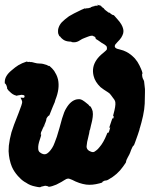

<svg xmlns="http://www.w3.org/2000/svg" viewBox="-82 -728 649 804"><path d="M108 -206 109 -208Q108 -206 106 -201Q104 -196 104 -196Q103 -197 108 -206ZM324 -708 330 -707Q339 -705 344 -702L346 -701H344Q342 -702 340 -702L341 -701Q354 -693 354 -691Q354 -690 360 -685Q364 -682 368 -679Q372 -676 373 -675H375L374 -676Q373 -676 373 -677L376 -675Q388 -665 392 -665Q393 -666 397 -662Q401 -658 404 -654Q407 -650 411 -646Q430 -625 434 -606Q436 -599 434 -589Q432 -581 426 -571Q421 -563 409 -551Q399 -541 399 -537Q398 -535 399 -532Q400 -528 404 -526Q406 -524 419 -521Q436 -517 447 -511Q465 -502 483 -483Q495 -469 502 -454Q517 -423 514 -419Q512 -417 514 -406Q516 -398 519 -393.5Q522 -389 522 -382Q525 -360 525 -355Q525 -352 525 -341Q525 -326 524 -294Q523 -271 517 -243Q510 -212 504 -193Q502 -188 502 -185Q498 -171 483 -130Q480 -120 476 -117Q473 -114 472 -111Q471 -108 467 -100Q464 -93 463 -89Q461 -83 453 -69Q446 -56 446 -52Q446 -47 440 -40Q437 -35 433 -30Q410 3 372 24Q366 28 360 28Q356 28 353 30Q351 31 349 32Q347 33 347 34Q348 37 334 40Q304 48 279 45Q250 41 220 25Q207 19 202 20Q197 20 188 26Q183 29 175 34Q164 40 154 45Q135 53 124 54Q120 54 120 53Q120 52 114 51Q112 51 111 50Q108 49 98 52Q94 53 91.5 53.5Q89 54 88.5 55Q88 56 83.5 56Q79 56 75.5 55Q72 54 66 53Q44 49 27 37Q24 35 20 33Q6 24 -7 9Q-23 -9 -32 -29Q-38 -43 -42 -62Q-45 -76 -46 -95Q-46 -108 -45 -118Q-42 -145 -34 -174Q-27 -198 -4 -255Q11 -293 11 -301Q11 -305 6 -315Q3 -319 3.5 -319Q4 -319 10 -319Q14 -318 16.5 -318.5Q19 -319 19.5 -320Q20 -321 21 -324Q21 -330 14 -330Q13 -330 12.5 -330.5Q12 -331 9 -331L2 -330Q2 -330 -3 -329Q-10 -329 -10 -328Q-10 -328 -9.5 -327Q-9 -326 -10 -326.5Q-11 -327 -15 -328Q-29 -331 -42 -345Q-45 -347 -47.5 -350.5Q-50 -354 -51.5 -356Q-53 -358 -52.5 -358Q-52 -358 -52 -359Q-52 -362 -55 -370Q-56 -372 -57 -374Q-58 -376 -59 -377Q-60 -378 -60 -378Q-62 -377 -62 -381Q-62 -382 -62 -385Q-62 -410 -34 -433Q-18 -447 -5 -455Q0 -457 1 -458Q6 -462 29 -470H33Q33 -469 33 -468.5Q33 -468 36 -468.5Q39 -469 41 -469H43Q43 -468 47 -468Q51 -468 51 -468Q51 -468 55.5 -467Q60 -466 63 -465Q73 -462 83 -462Q91 -462 98 -460.5Q105 -459 108.5 -457.5Q112 -456 113.5 -456Q115 -456 117 -454Q123 -451 123 -452Q123 -453 126 -451Q137 -442 145 -431Q151 -421 154 -415Q158 -407 161 -395Q169 -357 150 -310Q148 -302 147 -299.5Q146 -297 145 -295Q144 -293 139 -281Q129 -255 125 -246Q124 -244 123 -244Q121 -244 116.5 -238Q112 -232 112 -229V-228Q112 -227 111 -223Q110 -219 108.5 -216Q107 -213 106 -210Q105 -206 98 -192Q96 -187 95 -185.5Q94 -184 94 -182L93 -181L90 -174Q90 -171 89 -169V-163Q90 -163 90 -164Q92 -166 90 -161Q89 -158 88.5 -155Q88 -152 85 -144Q77 -121 78 -107Q78 -95 85 -90Q99 -79 111 -83Q123 -88 136 -108Q142 -117 147 -131Q155 -149 167 -192Q170 -203 172.5 -212Q175 -221 178 -232Q187 -262 195 -274Q214 -307 240 -312Q250 -314 258 -311Q262 -310 273 -302Q284 -294 288 -290Q294 -282 295 -283Q298 -283 303 -271Q305 -267 306 -262Q307 -257 307 -250Q307 -239 304 -224Q302 -216 301.5 -213Q301 -210 299 -203Q297 -196 297 -194Q295 -183 293 -181Q293 -181 293 -180Q292 -173 291 -168Q290 -164 289 -160Q288 -156 287 -151Q282 -133 281 -119Q280 -113 281 -110Q283 -101 292 -96Q301 -91 307 -91Q313 -91 321 -98Q328 -103 334 -111Q351 -130 365 -165Q368 -172 368 -172.5Q368 -173 369 -172Q370 -171 371 -172Q373 -172 375.5 -180Q378 -188 379 -192V-196L378 -195Q377 -194 376 -192H375Q375 -192 380.5 -209Q386 -226 388 -231Q389 -235 389.5 -235Q390 -235 390 -233V-230L392 -232Q394 -235 394 -239Q394 -243 392 -243Q391 -243 393 -249Q403 -285 401 -299Q400 -308 392 -317Q388 -322 384 -328Q378 -337 371 -341Q350 -354 339 -363Q316 -385 310 -410Q301 -446 322 -477Q332 -492 351 -507Q363 -517 365 -520Q367 -527 365 -532Q364 -536 355 -542Q345 -547 329 -559Q322 -563 320 -564.5Q318 -566 318.5 -567Q319 -568 318 -570Q316 -575 312 -575L307 -578Q300 -580 285 -574Q278 -571 272 -569Q261 -565 254 -560Q241 -551 229 -551Q218 -551 218 -552Q218 -554 208 -554Q193 -555 183 -562Q176 -567 172 -572Q170 -576 168 -576Q166 -576 162 -587Q161 -590 161 -598Q161 -606 163 -611Q167 -624 177 -635Q189 -647 207 -660Q223 -670 259 -687Q272 -693 273 -693Q275 -691 280 -693Q282 -694 283 -694Q285 -692 289 -694Q291 -695 291 -695Q291 -694 297 -696L299 -698L307 -701Q312 -702 313 -702L315 -703H313Q314 -704 322 -704L331 -705L328 -706Q324 -707 324 -708Z"/></svg>

Font: TT2020 Style B
Style: Italic
Weight: 400
Italic angle: -15°
Version: Version 0.2.000